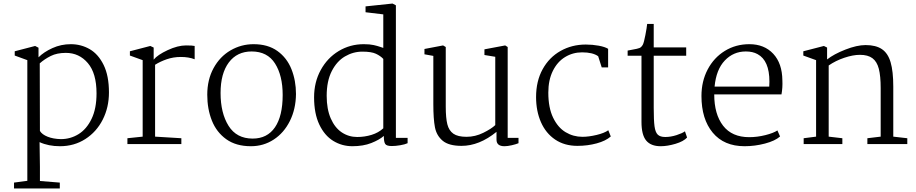

<svg xmlns="http://www.w3.org/2000/svg" viewBox="-20 -812 5164 1082"><path d="M594 -291Q594 -207 559 -138Q524 -69 461 -28.5Q398 12 318 12Q253 12 203 -11L205 127V208L317 217V250H59V217L134 207V-473L63 -499V-523L178 -553L197 -543V-489Q227 -519 275.5 -541Q324 -563 379 -563Q437 -563 485.5 -535Q534 -507 564 -446Q594 -385 594 -291ZM204 -455 205 -74Q217 -54 248.5 -41.5Q280 -29 323 -28Q377 -28 422.5 -56Q468 -84 496 -142Q524 -200 524 -286Q524 -399 475 -456.5Q426 -514 351 -514Q301 -514 266 -496.5Q231 -479 204 -455Z M784 -42V-473L712 -499V-523L827 -553L846 -544V-476Q868 -503 925 -529.5Q982 -556 1028 -556Q1065 -556 1077 -553V-478Q1044 -491 999 -491Q957 -491 919.5 -478Q882 -465 854 -447V-42L1002 -33V0H698V-33Z M1648 -282Q1647 -197 1613.5 -130Q1580 -63 1522.5 -25.5Q1465 12 1394 12Q1310 12 1255 -27.5Q1200 -67 1174 -132.5Q1148 -198 1148 -278Q1148 -363 1183.5 -428Q1219 -493 1279 -528Q1339 -563 1409 -563Q1490 -563 1543.5 -524.5Q1597 -486 1622.5 -422Q1648 -358 1648 -282ZM1223 -288Q1223 -175 1268 -103Q1313 -31 1404 -31Q1486 -31 1529.5 -94.5Q1573 -158 1573 -277Q1573 -386 1530 -454Q1487 -522 1398 -522Q1316 -522 1269.5 -460Q1223 -398 1223 -288Z M2211 -782V-35H2277V-5Q2262 2 2235.5 6.5Q2209 11 2188 11Q2159 11 2151 -0.5Q2143 -12 2143 -46Q2118 -24 2072.5 -6Q2027 12 1966 12Q1907 12 1858 -18Q1809 -48 1779.5 -110Q1750 -172 1750 -264Q1750 -349 1787.5 -417.5Q1825 -486 1889 -524.5Q1953 -563 2030 -563Q2064 -563 2086 -558Q2108 -553 2122 -548Q2136 -543 2140 -542V-731L2040 -743V-776L2192 -792ZM1821 -272Q1821 -197 1844 -144.5Q1867 -92 1906 -66Q1945 -40 1993 -40Q2035 -40 2074 -52Q2113 -64 2140 -89V-480Q2124 -497 2098.5 -509Q2073 -521 2022 -521Q1970 -521 1924 -494Q1878 -467 1849.5 -411Q1821 -355 1821 -272Z M2372 -506V-536L2477 -556L2492 -547V-211Q2492 -147 2501 -111.5Q2510 -76 2535 -58.5Q2560 -41 2609 -41Q2658 -41 2703.5 -63.5Q2749 -86 2771 -107V-492L2710 -502V-534L2827 -556L2841 -547V-35H2902V-5Q2888 1 2864 6.5Q2840 12 2823 12Q2778 12 2778 -25V-69Q2681 10 2581 10Q2509 10 2474.5 -19Q2440 -48 2431 -95Q2422 -142 2422 -225V-497Z M3407 -537V-432H3371L3351 -495Q3321 -517 3260 -517Q3208 -517 3164.5 -490.5Q3121 -464 3095.5 -412.5Q3070 -361 3070 -290Q3070 -205 3097 -149Q3124 -93 3167.5 -67Q3211 -41 3262 -41Q3298 -41 3342 -51.5Q3386 -62 3408 -78L3422 -43Q3394 -18 3342.5 -4Q3291 10 3234 10Q3161 10 3108.5 -25.5Q3056 -61 3028.5 -123.5Q3001 -186 3001 -265Q3001 -355 3038 -422Q3075 -489 3139 -525Q3203 -561 3281 -561Q3319 -561 3354 -554.5Q3389 -548 3407 -537Z M3664 -545H3847V-498H3664V-204Q3664 -134 3668.5 -100.5Q3673 -67 3686.5 -53.5Q3700 -40 3729 -40Q3760 -40 3792.5 -50.5Q3825 -61 3840 -72L3852 -37Q3832 -15 3786.5 -1.5Q3741 12 3703 12Q3648 12 3621.5 -20Q3595 -52 3595 -125V-498H3517V-527L3543 -532Q3573 -537 3584 -541.5Q3595 -546 3603 -561Q3609 -573 3617 -614.5Q3625 -656 3627 -677H3664Z M4389 -359Q4391 -319 4384 -280H4005Q4005 -168 4055 -103.5Q4105 -39 4202 -39Q4247 -39 4293 -50.5Q4339 -62 4361 -77L4376 -43Q4348 -18 4291 -3Q4234 12 4176 12Q4060 12 3996.5 -64.5Q3933 -141 3933 -271Q3933 -354 3968 -420.5Q4003 -487 4064.5 -525Q4126 -563 4203 -563Q4287 -563 4337.5 -509Q4388 -455 4389 -359ZM4007 -324H4315Q4316 -334 4316 -352Q4316 -471 4249 -507Q4222 -522 4183 -522Q4113 -522 4064.5 -471Q4016 -420 4007 -324Z M4579 -42V-473L4507 -499V-523L4623 -553L4641 -544V-477Q4679 -507 4744 -532.5Q4809 -558 4858 -558Q4916 -558 4950 -535Q4984 -512 4999 -461Q5014 -410 5014 -324V-42L5093 -33V0H4868V-33L4943 -42V-315Q4943 -384 4932.5 -424.5Q4922 -465 4896.5 -484Q4871 -503 4826 -503Q4787 -503 4738 -486.5Q4689 -470 4650 -443V-42L4727 -33V0H4509V-33Z"/></svg>

Font: Martel UltraLight
Style: Regular
Weight: 250
Designer: Dan Reynolds
Foundry: Dan Reynolds
Version: Version 1.001; ttfautohint (v1.1) -l 5 -r 5 -G 72 -x 0 -D la